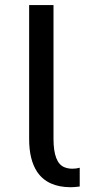

<svg xmlns="http://www.w3.org/2000/svg" viewBox="-20 -747 373 769"><path d="M96.7 -726.6H194.3V-190.9Q194.3 -94.2 238.3 -77.1Q252.9 -71.3 269.5 -71.3Q286.1 -71.3 299.3 -75.2V0L281.2 2Q272.5 2.9 264.2 2.9Q170.4 2.9 128.9 -58.6Q96.7 -106.9 96.7 -190.4Z"/></svg>

Font: Inder
Style: Regular
Weight: 400
Designer: Irina Smirnova
Foundry: Irina Smirnova
Version: Version 1.001